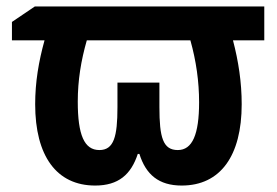

<svg xmlns="http://www.w3.org/2000/svg" viewBox="-20 -565 859 595"><path d="M799 -545H88L17 -497V-440H118C100 -375 89 -311 89 -242C89 -82 155 10 275 10C347 10 386 -24 407 -88H412C432 -24 472 10 543 10C663 10 729 -82 729 -242C729 -310 719 -375 702 -440H799ZM570 -440C588 -376 597 -312 597 -248C597 -148 576 -100 531 -100C485 -100 474 -139 474 -233V-309H344V-233C344 -142 333 -100 288 -100C241 -100 221 -147 221 -250C221 -316 231 -377 249 -440Z"/></svg>

Font: Noto Sans Display SemiCondensed
Style: Bold
Weight: 700
Width: 4
Designer: Monotype Design Team
Foundry: Monotype Imaging Inc.
Version: Version 1.900